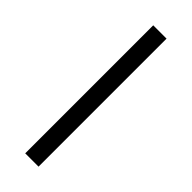

<svg xmlns="http://www.w3.org/2000/svg" viewBox="-224 -677 697 697"><g transform="rotate(45 124.0 -328.5)"><path d="M89.8 0V-657.2H158.2V0Z"/></g></svg>

Font: Varta Light Light
Style: Regular
Weight: 300
Version: Version 1.004